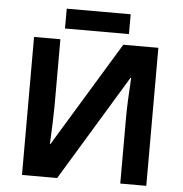

<svg xmlns="http://www.w3.org/2000/svg" viewBox="-56 -865 876 919"><g transform="rotate(5 382.5 -406.0)"><path d="M83.5 -663.1H210V-342.8L208 -257.3L203.6 -159.7H206.5L512.2 -663.1H680.7V0H555.7V-318.4Q555.7 -382.3 563.5 -507.8H560.1L252.4 0H83.5ZM227.5 -811.5H534.7V-716.3H227.5Z"/></g></svg>

Font: Bpm'online Open Sans
Style: Bold
Weight: 700
Foundry: Ascender Corporation
Version: Version 1.10